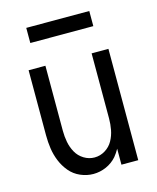

<svg xmlns="http://www.w3.org/2000/svg" viewBox="-110 -798 721 883"><g transform="rotate(-15 250.0 -356.5)"><path d="M225 8Q194 8 164 -5Q134 -18 113.5 -42.5Q93 -67 81 -96.5Q69 -126 64.5 -157Q60 -188 60 -220V-530H140V-220Q140 -193 145 -166.5Q150 -140 163 -116.5Q176 -93 199.5 -78.5Q223 -64 250 -64Q277 -64 300.5 -78.5Q324 -93 337 -116.5Q350 -140 355 -166.5Q360 -193 360 -220V-530H440V0H360V-76Q350 -58 337 -42Q316 -18 286.5 -5Q257 8 225 8ZM100 -649V-721H400V-649Z"/></g></svg>

Font: Iosevka SS08
Style: Regular
Weight: 400
Monospace: yes
Designer: Belleve Invis
Foundry: Belleve Invis
Version: 2.1.0; ttfautohint (v1.8.2)